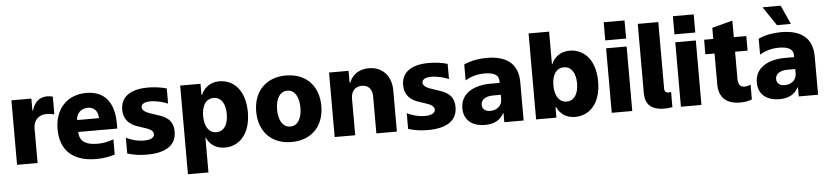

<svg xmlns="http://www.w3.org/2000/svg" viewBox="-51 -1095 6983 1618"><g transform="rotate(-5 3440.5 -285.5)"><path d="M55 0H228.7V-296.2C228.7 -361.2 274.9 -404.8 337 -404.8C357.6 -404.8 388.5 -401.3 405.2 -395.6V-546.5C390.6 -550.4 372.9 -552.9 356.5 -552.9C296.9 -552.9 249.3 -518.1 229.4 -446H223.7V-545.5H55Z M922.9 -274.1C922.9 -453.5 842.3 -552.6 688.2 -552.6C521.7 -552.6 421.2 -435.4 421.2 -269.5C421.2 -96.6 519.9 9.6 725.9 9.6C767 9.6 828.1 3.9 882.5 -14.6V-143.5C837.7 -126.4 794.7 -117.9 748.6 -117.9C617.5 -117.9 594.8 -173.7 592.3 -230.8H922.9ZM592 -331.7C593.4 -386 632.1 -427.2 689.6 -427.2C747.2 -427.2 776.3 -387.4 777 -331.7Z M1152 9.9C1324.2 9.9 1402.3 -55 1402.3 -163C1402.3 -269.2 1327.8 -295.1 1274.9 -313.2L1212 -334.2C1182.5 -344.1 1142.8 -361.2 1142.8 -391.7C1142.8 -411.9 1160.5 -435 1220.9 -435C1275.2 -435 1335.9 -417.3 1367.9 -402.7V-531.2C1315.7 -546.9 1256.4 -552.6 1210.2 -552.6C1051.1 -552.6 978.3 -485.8 978.3 -384.9C978.3 -276.3 1064.6 -245 1101.6 -233L1160.9 -213.1C1190.7 -203.5 1226.6 -187.9 1226.6 -157.3C1226.6 -129.6 1197.8 -110.4 1138.8 -110.4C1081 -110.4 1024.5 -128.6 988.3 -147.4V-14.2C1040.5 2.5 1095.2 9.9 1152 9.9Z M1482.6 204.5H1656.2V-88.4H1659.8C1681.8 -38 1730.8 7.8 1813.2 7.8C1933.9 7.8 2031.2 -86.6 2031.2 -272.4C2031.2 -464.8 1928.3 -552.6 1814.3 -552.6C1728 -552.6 1680.8 -502.1 1659.8 -452.1H1654.5V-545.5H1482.6ZM1652.7 -272.7C1652.7 -361.9 1689.6 -416.9 1753.2 -416.9C1817.5 -416.9 1853 -360.4 1853 -272.7C1853 -184.7 1817.5 -127.5 1753.2 -127.5C1689.6 -127.5 1652.7 -184.3 1652.7 -272.7Z M2377.1 10.3C2548.7 10.3 2652.7 -103 2652.7 -271C2652.7 -439.3 2548.7 -552.6 2377.1 -552.6C2205.6 -552.6 2101.6 -439.3 2101.6 -271C2101.6 -103 2205.6 10.3 2377.1 10.3ZM2378.2 -120.7C2313.9 -120.7 2278.4 -181.8 2278.4 -272C2278.4 -362.6 2313.9 -424 2378.2 -424C2440.3 -424 2475.9 -362.6 2475.9 -272C2475.9 -181.8 2440.3 -120.7 2378.2 -120.7Z M2741.8 0H2915.5V-311.1C2915.8 -373.2 2952.1 -410.2 3007.1 -410.2C3062.1 -410.2 3094.8 -373.9 3094.5 -313.6V0H3268.1V-347.7C3268.5 -470.5 3193.5 -552.6 3078.8 -552.6C2998.2 -552.6 2937.1 -511.7 2913 -445.3H2907V-545.5H2741.8Z M3528.1 9.9C3700.3 9.9 3778.4 -55 3778.4 -163C3778.4 -269.2 3703.8 -295.1 3650.9 -313.2L3588.1 -334.2C3558.6 -344.1 3518.8 -361.2 3518.8 -391.7C3518.8 -411.9 3536.6 -435 3596.9 -435C3651.3 -435 3712 -417.3 3744 -402.7V-531.2C3691.8 -546.9 3632.5 -552.6 3586.3 -552.6C3427.2 -552.6 3354.4 -485.8 3354.4 -384.9C3354.4 -276.3 3440.7 -245 3477.6 -233L3536.9 -213.1C3566.8 -203.5 3602.6 -187.9 3602.6 -157.3C3602.6 -129.6 3573.9 -110.4 3514.9 -110.4C3457 -110.4 3400.6 -128.6 3364.3 -147.4V-14.2C3416.5 2.5 3471.2 9.9 3528.1 9.9Z M4014.6 8.9C4089.8 8.9 4142.4 -18.8 4172.6 -76H4176.8V0H4340.2V-323.5C4340.2 -486.2 4237.6 -552.6 4075.6 -552.6C4015.6 -552.6 3948.2 -543.7 3882.8 -514.2V-379.6C3921.9 -402.7 3974.4 -423.7 4045.1 -423.7C4167.6 -423.7 4166.5 -367.2 4166.5 -344.5V-333.5H4090.9C3943.5 -333.5 3834.9 -271 3834.9 -147C3834.9 -43.3 3909.8 8.9 4014.6 8.9ZM4068.5 -105.1C4027.7 -105.1 3999.3 -125.4 3999.3 -161.9C3999.3 -195.3 4024.9 -232.6 4102.6 -232.6H4167.6V-195.3C4167.6 -139.2 4122.2 -105.1 4068.5 -105.1Z M4445.7 0H4617.5V-88.4H4622.9C4644.9 -38 4693.9 7.8 4776.3 7.8C4897 7.8 4994.3 -86.6 4994.3 -272.4C4994.3 -464.8 4891.3 -552.6 4777.3 -552.6C4691.1 -552.6 4643.8 -502.1 4622.9 -452.1H4619.3V-727.3H4445.7ZM4615.8 -272.7C4615.8 -361.9 4652.7 -416.9 4716.3 -416.9C4780.5 -416.9 4816.1 -360.4 4816.1 -272.7C4816.1 -184.7 4780.5 -127.5 4716.3 -127.5C4652.7 -127.5 4615.8 -184.3 4615.8 -272.7Z M5084.5 -766V-612.6H5260.7V-766ZM5085.6 0H5259.2V-545.5H5085.6Z M5531.6 3.6C5551.5 3.6 5578.8 1.8 5599.1 -2.8V-132.1C5594.1 -129.6 5587 -128.6 5579.9 -128.6C5553.6 -128.6 5543 -142.4 5543 -163V-727.3H5369.3V-147.7C5369.3 -100.1 5372.5 3.6 5531.6 3.6Z M5669.7 -766V-612.6H5845.9V-766ZM5670.8 0H5844.5V-545.5H5670.8Z M6271.7 -422.2V-545.5H6165.8V-685.4L5992.2 -639.6V-545.5H5915.1L5914.1 -422.2H5992.2V-163.4C5992.2 -52.6 6051.5 8.2 6172.9 8.2C6206.3 8.2 6241.8 3.6 6271.7 -9.6V-134.2C6253.9 -126.1 6237.2 -122.2 6221.2 -122.2C6178.6 -122.2 6165.8 -152 6165.8 -191.8V-422.2Z M6536.6 -614.7H6654.8L6582.7 -774.9H6429ZM6505.3 8.9C6580.6 8.9 6633.2 -18.8 6663.4 -76H6667.6V0H6831V-323.5C6831 -486.2 6728.3 -552.6 6566.4 -552.6C6506.4 -552.6 6438.9 -543.7 6373.6 -514.2V-379.6C6412.6 -402.7 6465.2 -423.7 6535.9 -423.7C6658.4 -423.7 6657.3 -367.2 6657.3 -344.5V-333.5H6581.7C6434.3 -333.5 6325.6 -271 6325.6 -147C6325.6 -43.3 6400.6 8.9 6505.3 8.9ZM6559.3 -105.1C6518.5 -105.1 6490.1 -125.4 6490.1 -161.9C6490.1 -195.3 6515.6 -232.6 6593.4 -232.6H6658.4V-195.3C6658.4 -139.2 6612.9 -105.1 6559.3 -105.1Z"/></g></svg>

Font: TID UI Extra Bold
Style: Regular
Weight: 800
Designer: The TID Project Authors
Foundry: Bakken & Bæck
Version: Version 1.001;hotconv 1.0.109;makeotfexe 2.5.65596